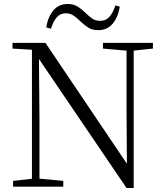

<svg xmlns="http://www.w3.org/2000/svg" viewBox="-20 -941 832 968"><path d="M213 -803Q222 -857 249.5 -889Q277 -921 321 -921Q350 -921 370.5 -908.5Q391 -896 408 -879Q425 -862 442.5 -849Q460 -836 486 -836Q514 -836 532 -856.5Q550 -877 562 -914L584 -907Q575 -853 547.5 -821Q520 -789 476 -789Q445 -789 425.5 -801.5Q406 -814 389 -830Q373 -846 354.5 -860Q336 -874 311 -874Q284 -874 266 -853.5Q248 -833 237 -796ZM46 0V-29L152 -41H172L299 -29V0ZM141 0V-703H176L179 -332V0ZM499 -696V-725H751V-696L646 -685H627ZM618 7 168 -656 166 -657 144 -690 43 -696V-725H209L637 -90L620 -84L618 -383V-725H654V7Z"/></svg>

Font: Noto Serif TC ExtraLight Light
Style: Regular
Weight: 300
Version: Version 2.003-H1;hotconv 1.1.1;makeotfexe 2.6.0